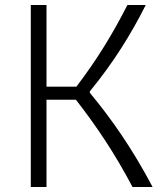

<svg xmlns="http://www.w3.org/2000/svg" viewBox="-20 -750 660 770"><path d="M166.5 0V-350H284.5C370 -240 442 -131.5 511.5 0H592C512 -151.5 428 -272.5 340.5 -377.5V-384C436 -500 507 -615.5 564.5 -730H491C435 -620.5 375 -519 286.5 -402.5H166.5V-730H103.5V0Z"/></svg>

Font: Monaspace Argon ExtraLight
Style: Regular
Weight: 200
Designer: Riley Cran & the Lettermatic Team
Foundry: Lettermatic
Version: Version 1.000 (Monaspace Argon)